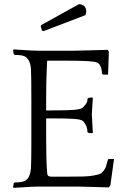

<svg xmlns="http://www.w3.org/2000/svg" viewBox="-20 -898 601 924"><path d="M189 -748 182.1 -751 175.8 -771 179.2 -777.8 359.9 -877.9Q376 -877.4 385.5 -868.2Q395 -858.9 395 -844.2Q395 -834.5 391.1 -825.2ZM167 -653.8H331.1Q351.6 -653.8 423.6 -656Q495.6 -658.2 499 -658.2L503.9 -647.9L500 -539.1H475.1L471.2 -543Q468.3 -589.4 446 -597.7Q423.8 -606 303.2 -606H207L205.1 -566.9Q202.1 -511.2 202.1 -415V-366.2Q219.2 -366.7 249.5 -366.9Q279.8 -367.2 296.6 -367.4Q313.5 -367.7 333.7 -369.1Q354 -370.6 365.2 -374Q376.5 -377.4 380.9 -382.8Q381.3 -383.8 386.2 -388.9Q391.1 -394 392.3 -396Q393.6 -397.9 396.2 -402.3Q398.9 -406.7 399.9 -411.4Q400.9 -416 400.9 -421.9L405.8 -426.8L422.9 -429.2L426.8 -426.8Q421.9 -352.1 421.9 -348.1Q421.9 -339.4 426.8 -258.8L422.9 -256.8L404.8 -258.8L400.9 -262.2Q400.9 -292 380.9 -314Q376.5 -318.8 365.5 -321.8Q354.5 -324.7 334 -325.9Q313.5 -327.1 298.1 -327.6Q282.7 -328.1 250.2 -328.1Q217.8 -328.1 202.1 -328.1V-231Q202.1 -117.7 207 -66.9Q207 -56.6 211.7 -52.2Q216.3 -47.9 227.1 -47.9H312Q355.5 -47.9 380.9 -48.6Q406.2 -49.3 428 -53Q449.7 -56.6 459.5 -60.5Q469.2 -64.5 478 -75.4Q486.8 -86.4 490.2 -97.2Q493.7 -107.9 499 -128.9L502.9 -132.8H528.8L511.2 -5.9L502.9 3.9Q499.5 3.9 439.5 2Q379.4 0 358.9 0H157.2Q148.9 0 126 1.2Q103 2.4 76.4 4.2Q49.8 5.9 44.9 5.9L43 2L45.9 -16.1L50.8 -20Q90.3 -20 104 -29.8Q110.8 -35.6 114.5 -40.3Q118.2 -44.9 122.8 -57.4Q127.4 -69.8 128.9 -86.9Q130.9 -127 130.9 -210.9V-414.1Q130.9 -536.1 128.9 -566.9Q127.9 -583.5 123.3 -595.9Q118.7 -608.4 114.7 -613Q110.8 -617.7 104 -624Q90.3 -633.8 50.8 -633.8L45.9 -638.2L43 -655.8L44.9 -660.2Q49.3 -660.2 76.4 -658.2Q103.5 -656.2 128.9 -655Q154.3 -653.8 167 -653.8Z"/></svg>

Font: Quattrocento Roman
Style: Regular
Weight: 400
Designer: Pablo Impallari
Foundry: Pablo Impallari. www.impallari.com Igino Marini. www.ikern.com
Version: Version 1.000